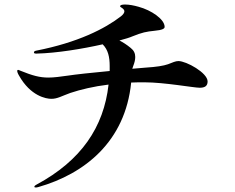

<svg xmlns="http://www.w3.org/2000/svg" viewBox="-20 -791 1040 849"><path d="M769 -521C756 -521 744 -515 723 -507C703 -500 672 -495 624 -492C614 -491 593 -489 565 -487C566 -491 568 -495 569 -499C575 -514 578 -527 578 -539C578 -555 572 -568 558 -579C541 -593 524 -604 508 -612C534 -619 554 -625 565 -630C610 -648 626 -651 664 -655C697 -658 708 -664 708 -672C708 -706 649 -746 593 -761C572 -767 551 -771 533 -771C520 -771 511 -769 511 -763C511 -759 530 -753 530 -741C530 -734 524 -726 515 -719C444 -664 324 -603 140 -567C135 -566 130 -564 130 -559C130 -555 134 -554 141 -554C231 -556 345 -575 434 -595C458 -571 465 -539 465 -499V-477C388 -470 308 -461 283 -457C247 -452 219 -448 194 -448C155 -448 123 -457 71 -478C64 -481 62 -482 60 -482C58 -482 56 -480 56 -477C56 -474 58 -467 64 -457C115 -366 184 -354 207 -354C234 -354 252 -366 291 -380C336 -395 394 -409 460 -417C439 -229 339 -81 142 25C136 28 132 31 132 35C132 37 134 38 138 38C141 38 143 38 150 36C353 -22 534 -164 560 -426C579 -427 599 -427 619 -427C707 -427 837 -403 863 -403C885 -403 898 -410 898 -431C898 -469 804 -521 769 -521Z"/></svg>

Font: Shippori Mincho OTF
Style: Bold
Weight: 800
Designer: FONTDASU
Foundry: FONTDASU / Google Inc. / but / Adobe
Version: Version 3.300;hotconv 1.0.109;makeotfexe 2.5.65596